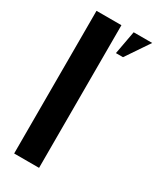

<svg xmlns="http://www.w3.org/2000/svg" viewBox="-181 -757 673 815"><g transform="rotate(30 155.5 -349.5)"><path d="M38.1 0V-699.2H160.2V0ZM311 -699.2 233.9 -585H199.2L220.2 -699.2Z"/></g></svg>

Font: Moniqa Black Paragraph
Style: Regular
Weight: 900
Designer: Rajesh Rajput
Foundry: Rajesh Rajput
Version: Version 1.000